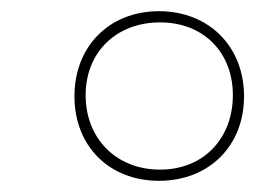

<svg xmlns="http://www.w3.org/2000/svg" viewBox="-20 -744 456 343"><path d="M264 -421C353 -421 416 -483 416 -572C416 -661 353 -724 264 -724C175 -724 113 -661 113 -572C113 -483 175 -421 264 -421ZM266 -441C187 -441 133 -497 133 -574C133 -651 188 -704 266 -704C343 -704 396 -651 396 -574C396 -497 344 -441 266 -441Z"/></svg>

Font: Noto Serif Display ExtraBold
Style: Italic
Weight: 800
Italic angle: -12°
Designer: Monotype Design Team
Foundry: Monotype Imaging Inc.
Version: Version 2.009